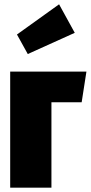

<svg xmlns="http://www.w3.org/2000/svg" viewBox="-20 -864 418 884"><path d="M252 -844.2 324.2 -712.9 107.9 -615.2 58.1 -705.1ZM216.8 0H26.9V-534.2H377.9L356 -393.1H216.8Z"/></svg>

Font: Fira Sans Compressed Heavy
Style: Regular
Weight: 900
Width: 1
Designer: Carrois Corporate & Edenspiekermann AG
Foundry: Carrois Corporate GbR & Edenspiekermann AG
Version: Version 4.203;PS 004.203;hotconv 1.0.88;makeotf.lib2.5.64775